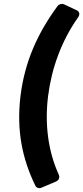

<svg xmlns="http://www.w3.org/2000/svg" viewBox="-20 -779 434 1002"><path d="M165 191C169 200 182 206 195 201L271 169C292 160 291 142 287 133C230 9 213 -135 231 -278C249 -421 300 -565 388 -689C401 -708 390 -721 381 -725L313 -757C304 -761 288 -758 280 -747C178 -608 109 -459 87 -278C65 -97 97 52 165 191Z"/></svg>

Font: Falling Sky
Style: BlkObl
Weight: 900
Designer: Paul D. Hunt
Foundry: Adobe Systems Incorporated
Version: Version 1.02